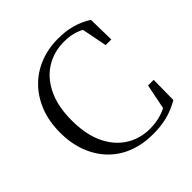

<svg xmlns="http://www.w3.org/2000/svg" viewBox="-196 -906 1083 1083"><g transform="rotate(-45 345.5 -364.5)"><path d="M422 16Q341 16 274 -9.5Q207 -35 158.5 -84.5Q110 -134 83 -204Q56 -274 56 -362Q56 -450 83.5 -520.5Q111 -591 160.5 -641.5Q210 -692 277 -718.5Q344 -745 422 -745Q484 -745 532.5 -731.5Q581 -718 629 -689L632 -529H587L553 -702L604 -685V-651Q562 -682 523 -695.5Q484 -709 435 -709Q353 -709 289 -669Q225 -629 188 -552Q151 -475 151 -364Q151 -252 187.5 -175Q224 -98 287.5 -58Q351 -18 431 -18Q479 -18 523 -31.5Q567 -45 609 -76V-43L561 -29L595 -199H640L638 -40Q587 -10 535.5 3Q484 16 422 16Z"/></g></svg>

Font: Noto Serif KR ExtraLight
Style: Regular
Weight: 400
Version: Version 2.002-H1;hotconv 1.1.0;makeotfexe 2.6.0